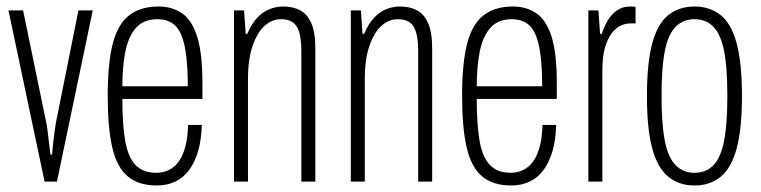

<svg xmlns="http://www.w3.org/2000/svg" viewBox="-20 -558 2340 590"><path d="M117 0 6 -526H51L122 -182Q124 -175 126 -157.5Q128 -140 130.5 -120Q133 -100 135 -83H140Q141 -97 143 -115.5Q145 -134 147.5 -152Q150 -170 152 -182L221 -526H265L155 0Z M462 12Q406 12 372.5 -16Q339 -44 325 -105Q311 -166 311 -263Q311 -364 326.5 -424Q342 -484 377 -511Q412 -538 467 -538Q509 -538 539.5 -517Q570 -496 586 -445Q602 -394 602 -305V-254H356Q356 -177 364.5 -126.5Q373 -76 396 -51.5Q419 -27 460 -27Q480 -27 497.5 -35Q515 -43 528 -60Q541 -77 549 -105.5Q557 -134 558 -174H600Q599 -129 589 -94.5Q579 -60 561.5 -36Q544 -12 518.5 0Q493 12 462 12ZM356 -293H557Q557 -346 552.5 -384.5Q548 -423 538 -448.5Q528 -474 509.5 -486.5Q491 -499 464 -499Q421 -499 397.5 -472Q374 -445 365 -398.5Q356 -352 356 -293Z M699 0V-526H730L735 -454H740Q753 -485 770.5 -503.5Q788 -522 808.5 -530Q829 -538 850 -538Q880 -538 902 -526.5Q924 -515 936.5 -487Q949 -459 949 -409V0H906V-402Q906 -423 903.5 -440.5Q901 -458 894.5 -471.5Q888 -485 875.5 -492Q863 -499 843 -499Q816 -499 793.5 -479Q771 -459 756.5 -418Q742 -377 742 -314V0Z M1058 0V-526H1089L1094 -454H1099Q1112 -485 1129.5 -503.5Q1147 -522 1167.5 -530Q1188 -538 1209 -538Q1239 -538 1261 -526.5Q1283 -515 1295.5 -487Q1308 -459 1308 -409V0H1265V-402Q1265 -423 1262.5 -440.5Q1260 -458 1253.5 -471.5Q1247 -485 1234.5 -492Q1222 -499 1202 -499Q1175 -499 1152.5 -479Q1130 -459 1115.5 -418Q1101 -377 1101 -314V0Z M1551 12Q1495 12 1461.5 -16Q1428 -44 1414 -105Q1400 -166 1400 -263Q1400 -364 1415.5 -424Q1431 -484 1466 -511Q1501 -538 1556 -538Q1598 -538 1628.5 -517Q1659 -496 1675 -445Q1691 -394 1691 -305V-254H1445Q1445 -177 1453.5 -126.5Q1462 -76 1485 -51.5Q1508 -27 1549 -27Q1569 -27 1586.5 -35Q1604 -43 1617 -60Q1630 -77 1638 -105.5Q1646 -134 1647 -174H1689Q1688 -129 1678 -94.5Q1668 -60 1650.5 -36Q1633 -12 1607.5 0Q1582 12 1551 12ZM1445 -293H1646Q1646 -346 1641.5 -384.5Q1637 -423 1627 -448.5Q1617 -474 1598.5 -486.5Q1580 -499 1553 -499Q1510 -499 1486.5 -472Q1463 -445 1454 -398.5Q1445 -352 1445 -293Z M1788 0V-526H1819L1824 -454H1829Q1840 -486 1853.5 -504Q1867 -522 1882.5 -530Q1898 -538 1916 -538Q1921 -538 1925 -538Q1929 -538 1933 -536V-486H1915Q1902 -486 1887 -479Q1872 -472 1859.5 -455.5Q1847 -439 1839 -411.5Q1831 -384 1831 -342V0Z M2114 12Q2067 12 2034 -14.5Q2001 -41 1984.5 -101Q1968 -161 1968 -263Q1968 -365 1984.5 -425.5Q2001 -486 2034 -512Q2067 -538 2114 -538Q2161 -538 2194 -512Q2227 -486 2243.5 -425.5Q2260 -365 2260 -263Q2260 -161 2243.5 -101Q2227 -41 2194 -14.5Q2161 12 2114 12ZM2114 -27Q2150 -27 2172.5 -50.5Q2195 -74 2205 -125Q2215 -176 2215 -258V-268Q2215 -351 2205 -401.5Q2195 -452 2172.5 -475.5Q2150 -499 2114 -499Q2079 -499 2056 -475.5Q2033 -452 2023 -401.5Q2013 -351 2013 -268V-258Q2013 -176 2023 -125Q2033 -74 2056 -50.5Q2079 -27 2114 -27Z"/></svg>

Font: Archivo ExtraCondensed Thin
Style: Regular
Weight: 250
Width: 2
Designer: Hector Gatti
Foundry: Omnibus-Type
Version: Version 2.001